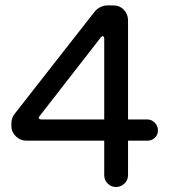

<svg xmlns="http://www.w3.org/2000/svg" viewBox="-20 -708 653 733"><path d="M377.9 -39.1V-170.9H81.1Q57.6 -170.9 40.5 -187.5Q23.4 -204.1 23.4 -227.5V-236.3Q23.4 -256.8 35.2 -272.5L341.8 -664.1Q350.6 -674.8 363.8 -681.2Q377 -687.5 391.6 -687.5H411.1Q436.5 -687.5 452.6 -670.9Q468.8 -654.3 468.8 -629.9V-252H542Q558.6 -252 570.8 -239.7Q583 -227.5 583 -210.9Q583 -193.4 571.3 -182.1Q559.6 -170.9 542 -170.9H468.8V-39.1Q468.8 -20.5 455.1 -7.3Q441.4 5.9 422.9 5.9Q404.3 5.9 391.1 -7.3Q377.9 -20.5 377.9 -39.1ZM372.1 -570.3Q369.1 -570.3 364.3 -564.5L131.8 -265.6Q127.9 -261.7 127.9 -258.8Q127.9 -252 138.7 -252H377.9V-560.5Q377.9 -564.5 376 -567.4Q374 -570.3 372.1 -570.3Z"/></svg>

Font: KTXP_ComRound
Style: Medium
Weight: 500
Version: Version 1.01;May 16, 2022;FontCreator 13.0.0.2683 64-bit